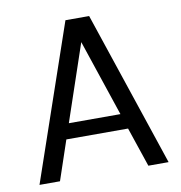

<svg xmlns="http://www.w3.org/2000/svg" viewBox="-73 -697 722 766"><g transform="rotate(-10 287.5 -314.5)"><path d="M26 0 242 -629H338L549 0H467L413 -160H163L109 0ZM184 -222H393L289 -532Z"/></g></svg>

Font: Karmilla
Style: Regular
Weight: 400
Designer: Jonathan Pinhorn
Version: Version 1.000